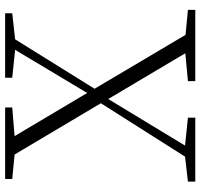

<svg xmlns="http://www.w3.org/2000/svg" viewBox="-36 -726 763 730"><g transform="rotate(-90 345.0 -361.5)"><path d="M672 -28V0H401V-28L507 -38L333 -331L156 -39L262 -28V0H19V-28L114 -39L317 -359L122 -687L29 -696V-723H301V-696L192 -687L356 -411L520 -685L414 -696V-723H659V-696L560 -685L372 -383L577 -37Z"/></g></svg>

Font: Source Han Serif SC ExtraLight
Style: Regular
Weight: 250
Designer: Ryoko NISHIZUKA  (kana & ideographs); Frank Grießhammer (Latin, Greek & Cyrillic); Wenlong ZHANG  (bopomofo); Sandoll Co
Foundry: Adobe Systems Incorporated
Version: Version 1.001 October 20, 2017